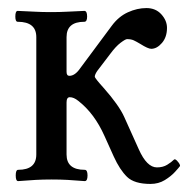

<svg xmlns="http://www.w3.org/2000/svg" viewBox="-20 -445 468 476"><path d="M25 4Q19 4 19 -10Q19 -24 25 -24Q70 -24 70 -62V-353Q70 -391 24 -391Q18 -391 18 -404Q18 -418 24 -418Q50 -417 67 -416Q84 -415 106 -415Q129 -415 146.5 -416Q164 -417 189 -418Q196 -418 196 -404Q196 -391 189 -391Q145 -391 145 -353V-267Q145 -257 152 -257Q166 -257 179 -276L257 -381Q274 -404 297 -414.5Q320 -425 343 -425Q366 -425 380 -409.5Q394 -394 394 -376Q394 -353 381.5 -338.5Q369 -324 355 -324Q347 -324 328 -336Q318 -342 311.5 -345Q305 -348 295 -348Q291 -348 279 -339Q267 -330 253 -311L221 -269Q215 -260 215 -255Q215 -253 221 -245.5Q227 -238 237 -227Q275 -184 288 -155L324 -75Q344 -30 369 -30Q384 -30 394.5 -36.5Q405 -43 411 -49Q413 -51 416 -49Q419 -47 421 -44Q423 -42 425 -38.5Q427 -35 426 -33Q424 -30 414 -19Q404 -8 388.5 1.5Q373 11 353 11Q313 11 295 -6.5Q277 -24 262 -57L239 -108Q214 -164 174 -195Q163 -204 153 -204Q145 -204 145 -191V-62Q145 -24 190 -24Q197 -24 197 -10Q197 4 190 4Q165 2 147.5 1Q130 0 108 0Q86 0 68.5 1Q51 2 25 4Z"/></svg>

Font: Junicode Two Beta Condensed
Style: Regular
Weight: 400
Width: 3
Designer: Peter S. Baker
Foundry: Briery Creek Software
Version: Version 1.053; ttfautohint (v1.8.4)